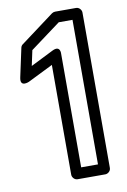

<svg xmlns="http://www.w3.org/2000/svg" viewBox="-86 -789 571 866"><g transform="rotate(-10 199.0 -356.0)"><path d="M300 -25H223V-544C223 -544 227 -586 187 -566L83 -514L98 -584L237 -687H300ZM325 25C336 25 350 15 350 0V-712C350 -723 340 -737 325 -737H229C224 -737 218 -735 214 -732L61 -618C56 -615 52 -609 51 -603L23 -473C12 -425 58 -446 58 -446L173 -503V0C173 11 183 25 198 25Z"/></g></svg>

Font: Asimov
Style: NarOu
Weight: 500
Designer: Google
Version: Version 2.000980; 2014